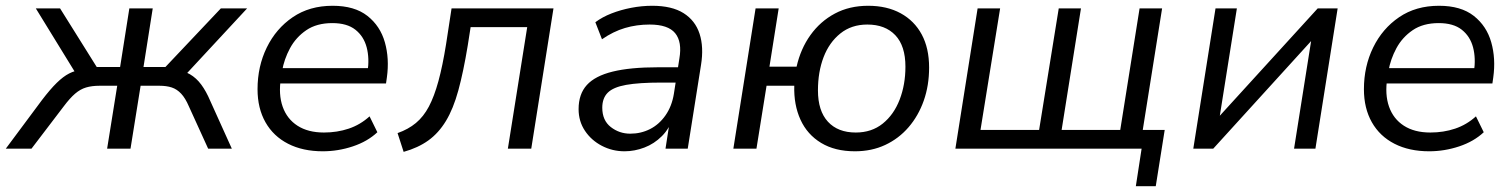

<svg xmlns="http://www.w3.org/2000/svg" viewBox="-58 -515 5237 665"><path d="M-38 0 87 -168Q116 -206 138.5 -228Q161 -250 181.5 -260.5Q202 -271 227 -274L211 -250L66 -486H150L277 -283H358L390 -486H471L439 -283H515L707 -486H798L579 -250L544 -274Q577 -271 599.5 -258Q622 -245 639 -222Q656 -199 670 -166L745 0H663L596 -147Q584 -175 569.5 -190.5Q555 -206 537 -212Q519 -218 494 -218H429L394 0H313L348 -218H287Q260 -218 240 -212Q220 -206 202 -190.5Q184 -175 163 -147L51 0Z M1060 9Q991 9 940 -17Q889 -43 861.5 -91.5Q834 -140 834 -206Q834 -285 866 -350.5Q898 -416 956 -455.5Q1014 -495 1094 -495Q1170 -495 1214.5 -460Q1259 -425 1275 -368.5Q1291 -312 1282 -247L1279 -226H897L905 -279H1233L1215 -266Q1222 -313 1212 -351Q1202 -389 1173 -412Q1144 -435 1093 -435Q1039 -435 1003 -410.5Q967 -386 946.5 -348Q926 -310 919 -269L915 -245Q906 -188 921 -145.5Q936 -103 972.5 -79.5Q1009 -56 1064 -56Q1110 -56 1150 -69.5Q1190 -83 1222 -112L1249 -57Q1215 -25 1164 -8Q1113 9 1060 9Z M1340 11 1319 -54Q1356 -67 1382.5 -89Q1409 -111 1427.5 -146Q1446 -181 1460.5 -234Q1475 -287 1487 -362L1506 -486H1859L1782 0H1701L1768 -421H1572L1562 -357Q1547 -266 1529.5 -202Q1512 -138 1486.5 -96Q1461 -54 1425.5 -28.5Q1390 -3 1340 11Z M2105 9Q2063 9 2026.5 -10Q1990 -29 1968 -62Q1946 -95 1946 -137Q1946 -189 1974.5 -220.5Q2003 -252 2064 -267Q2125 -282 2221 -282H2301L2293 -229H2232Q2155 -229 2110.5 -221Q2066 -213 2047 -194Q2028 -175 2028 -142Q2028 -98 2057.5 -75Q2087 -52 2125 -52Q2162 -52 2193.5 -68Q2225 -84 2247 -115.5Q2269 -147 2276 -190L2295 -312Q2305 -370 2280.5 -400Q2256 -430 2192 -430Q2147 -430 2106.5 -418Q2066 -406 2027 -379L2004 -438Q2028 -456 2060 -468.5Q2092 -481 2128.5 -488Q2165 -495 2201 -495Q2269 -495 2309.5 -469.5Q2350 -444 2365 -398Q2380 -352 2370 -290L2324 0H2247L2264 -110H2274Q2261 -70 2234.5 -43.5Q2208 -17 2174 -4Q2140 9 2105 9Z M2903 9Q2834 9 2786 -20Q2738 -49 2714.5 -100.5Q2691 -152 2693 -218H2597L2562 0H2482L2559 -486H2639L2607 -284H2701Q2715 -346 2749 -393.5Q2783 -441 2833.5 -468Q2884 -495 2949 -495Q3014 -495 3061.5 -469Q3109 -443 3134.5 -395.5Q3160 -348 3160 -281Q3160 -219 3141.5 -166.5Q3123 -114 3089 -74.5Q3055 -35 3008 -13Q2961 9 2903 9ZM2906 -56Q2961 -56 2999.5 -87Q3038 -118 3058 -170Q3078 -222 3078 -284Q3078 -356 3043 -393Q3008 -430 2946 -430Q2891 -430 2852.5 -399Q2814 -368 2794.5 -317Q2775 -266 2775 -202Q2775 -131 2809.5 -93.5Q2844 -56 2906 -56Z M3876 130 3896 0H3251L3328 -486H3406L3338 -65H3541L3609 -486H3686L3619 -65H3822L3889 -486H3967L3900 -65H3976L3945 130Z M4075 0 4152 -486H4226L4161 -77H4133L4506 -486H4575L4498 0H4424L4489 -410H4517L4144 0Z M4892 9Q4823 9 4772 -17Q4721 -43 4693.5 -91.5Q4666 -140 4666 -206Q4666 -285 4698 -350.5Q4730 -416 4788 -455.5Q4846 -495 4926 -495Q5002 -495 5046.5 -460Q5091 -425 5107 -368.5Q5123 -312 5114 -247L5111 -226H4729L4737 -279H5065L5047 -266Q5054 -313 5044 -351Q5034 -389 5005 -412Q4976 -435 4925 -435Q4871 -435 4835 -410.5Q4799 -386 4778.5 -348Q4758 -310 4751 -269L4747 -245Q4738 -188 4753 -145.5Q4768 -103 4804.5 -79.5Q4841 -56 4896 -56Q4942 -56 4982 -69.5Q5022 -83 5054 -112L5081 -57Q5047 -25 4996 -8Q4945 9 4892 9Z"/></svg>

Font: Nunito Sans 12pt
Style: Italic
Weight: 400
Italic angle: -9°
Designer: Vernon Adams
Foundry: Vernon Adams
Version: Version 3.101;gftools[0.9.27]